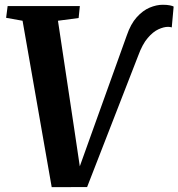

<svg xmlns="http://www.w3.org/2000/svg" viewBox="-20 -768 738 794"><path d="M193.8 5.9 73.3 -682.2 5.3 -694.3 11.6 -743H310.2L305.2 -693.6L219.7 -682.2L286.7 -236.9L318.8 -21.1L289.9 -24L356 -208.6L504.1 -621Q520.4 -669 545.5 -696.8Q570.6 -724.6 598.9 -736.5Q627.3 -748.3 652.7 -748.3Q670.7 -748.3 682.7 -745.8Q694.7 -743.3 698.1 -740.8L690.3 -654.7Q686.4 -655.8 683 -656.4Q679.5 -657 675.1 -657Q657.3 -657 635.1 -646.8Q612.9 -636.7 590.8 -610.8Q568.7 -585 551.2 -537L340.2 5.6Z"/></svg>

Font: Merriweather 7pt Light
Style: Italic
Weight: 300
Italic angle: -7.8°
Designer: Eben Sorkin
Foundry: Eben Sorkin
Version: Version 2.200;gftools[0.9.31]